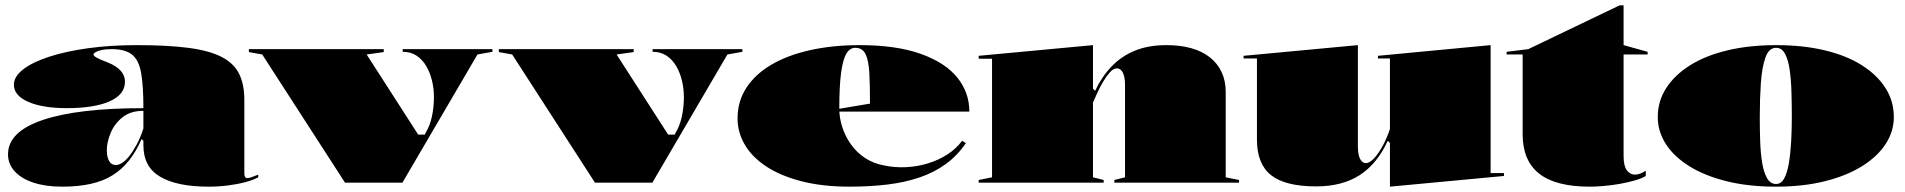

<svg xmlns="http://www.w3.org/2000/svg" viewBox="-20 -684 7134 719"><path d="M492 -515Q610 -515 688 -504.5Q766 -494 811.5 -470Q857 -446 876 -406.5Q895 -367 895 -310V-34Q895 -27 897.5 -22Q900 -17 906 -17Q912 -17 922 -20.5Q932 -24 947 -30V-20Q929 -10 899 -2Q869 6 833.5 10.5Q798 15 762 15Q643 15 580 -22Q517 -59 517 -140Q517 -142 517 -143.5Q517 -145 517 -148.5Q517 -152 517 -157L510 -163Q490 -117 463.5 -83.5Q437 -50 402 -28Q367 -6 320 4.5Q273 15 213 15Q151 15 105.5 0Q60 -15 35 -42.5Q10 -70 10 -106Q10 -191 141 -235Q272 -279 517 -279Q517 -363 508.5 -411Q500 -459 474.5 -479.5Q449 -500 398 -500Q377 -500 362 -497Q347 -494 338.5 -489Q330 -484 330 -480Q330 -475 342 -468Q354 -461 384 -450Q448 -424 448 -378Q448 -330 390.5 -304.5Q333 -279 230 -279Q140 -279 86 -302.5Q32 -326 32 -367Q32 -397 66.5 -424Q101 -451 164 -471.5Q227 -492 310.5 -503.5Q394 -515 492 -515ZM517 -269Q469 -269 439 -245Q409 -221 394.5 -186.5Q380 -152 380 -122Q380 -105 384 -92Q388 -79 395.5 -72.5Q403 -66 414 -66Q425 -66 438 -74.5Q451 -83 464.5 -100Q478 -117 492 -143Q506 -169 517 -203Z M1272 0 962 -480 912 -489V-500H1417V-489L1353 -480L1546 -180H1571L1574 -187Q1590 -213 1597.5 -248Q1605 -283 1605 -321Q1605 -351 1598 -381Q1591 -411 1576.5 -436Q1562 -461 1540 -475.5Q1518 -490 1488 -490V-500H1824V-490L1768 -480L1487 0Z M2208 0 1898 -480 1848 -489V-500H2353V-489L2289 -480L2482 -180H2507L2510 -187Q2526 -213 2533.5 -248Q2541 -283 2541 -321Q2541 -351 2534 -381Q2527 -411 2512.5 -436Q2498 -461 2476 -475.5Q2454 -490 2424 -490V-500H2760V-490L2704 -480L2423 0Z M3199 -515Q3336 -515 3427.5 -482.5Q3519 -450 3564.5 -394Q3610 -338 3610 -266H3119V-276L3238 -296Q3238 -364 3235.5 -410.5Q3233 -457 3221.5 -481Q3210 -505 3183 -505Q3163 -505 3150 -484Q3137 -463 3130 -413.5Q3123 -364 3123 -276Q3123 -243 3134 -208.5Q3145 -174 3166.5 -143.5Q3188 -113 3220 -92Q3252 -71 3293 -64Q3331 -56 3373 -58Q3415 -60 3454.5 -72Q3494 -84 3527.5 -105.5Q3561 -127 3583 -157L3597 -148Q3565 -101 3521.5 -69.5Q3478 -38 3423.5 -19.5Q3369 -1 3303.5 7Q3238 15 3161 15Q3061 15 2982.5 -5Q2904 -25 2850.5 -60Q2797 -95 2769.5 -141.5Q2742 -188 2742 -240Q2742 -305 2775.5 -356Q2809 -407 2870 -442.5Q2931 -478 3015 -496.5Q3099 -515 3199 -515Z M4620 -10V0H4153V-10L4193 -20V-365Q4193 -397 4184.5 -412.5Q4176 -428 4163 -428Q4150 -428 4137.5 -414.5Q4125 -401 4112.5 -380.5Q4100 -360 4090 -338Q4080 -316 4073 -300V-20L4113 -10V0H3645V-10L3695 -20V-464H3645V-475L4073 -515V-352L4081 -344Q4106 -397 4143 -435.5Q4180 -474 4230.5 -494.5Q4281 -515 4348 -515Q4400 -515 4441 -503.5Q4482 -492 4510.5 -469.5Q4539 -447 4554.5 -414.5Q4570 -382 4570 -340V-20Z M4909 14Q4793 14 4740 -28Q4687 -70 4687 -161V-465H4637V-475L5065 -515V-136Q5065 -104 5073.5 -88.5Q5082 -73 5095 -73Q5108 -73 5124.5 -90Q5141 -107 5157 -136Q5173 -165 5185 -201V-465H5140V-475L5562 -515V-36H5612V-25L5185 15V-149L5177 -157Q5137 -70 5071.5 -28Q5006 14 4909 14Z M5934 15Q5805 15 5743.5 -34Q5682 -83 5682 -181V-480H5622V-490L5703 -500L6045 -664H6060V-515L6150 -490V-480H6060V-100Q6060 -63 6072 -46.5Q6084 -30 6103 -30Q6112 -30 6122.5 -34Q6133 -38 6143 -45V-25Q6129 -16 6103 -8.5Q6077 -1 6046 4.5Q6015 10 5985.5 12.5Q5956 15 5934 15Z M6631 -515Q6732 -515 6813.5 -495.5Q6895 -476 6952.5 -439.5Q7010 -403 7041 -354Q7072 -305 7072 -246Q7072 -192 7041.5 -145Q7011 -98 6953.5 -62Q6896 -26 6814.5 -5.5Q6733 15 6631 15Q6527 15 6445 -5.5Q6363 -26 6305.5 -62Q6248 -98 6218 -145Q6188 -192 6188 -246Q6188 -305 6219.5 -354Q6251 -403 6309 -439.5Q6367 -476 6449 -495.5Q6531 -515 6631 -515ZM6631 -505Q6604 -505 6591 -468Q6578 -431 6574 -372Q6570 -313 6570 -246Q6570 -200 6571.5 -155Q6573 -110 6579 -74Q6585 -38 6597.5 -16.5Q6610 5 6631 5Q6650 5 6661.5 -16Q6673 -37 6679 -73Q6685 -109 6687.5 -154Q6690 -199 6690 -246Q6690 -296 6688.5 -342.5Q6687 -389 6681.5 -425.5Q6676 -462 6664 -483.5Q6652 -505 6631 -505Z"/></svg>

Font: Kalnia SemiExpanded
Style: Bold
Weight: 700
Width: 6
Designer: Frida Medrano
Foundry: Frida Medrano
Version: Version 1.105